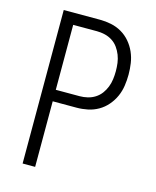

<svg xmlns="http://www.w3.org/2000/svg" viewBox="-111 -812 722 888"><g transform="rotate(15 250.0 -367.5)"><path d="M83 0V-735H257Q284 -735 310.5 -729.5Q337 -724 360.5 -710.5Q384 -697 402 -676Q420 -655 431 -630Q442 -605 446 -578Q450 -551 450 -524Q450 -497 446 -470Q442 -443 431 -418.5Q420 -394 402 -373Q384 -352 360.5 -338.5Q337 -325 310.5 -319.5Q284 -314 257 -314H143V0ZM143 -369H257Q276 -369 295 -373.5Q314 -378 330.5 -388.5Q347 -399 358.5 -414.5Q370 -430 377 -448Q384 -466 386.5 -485.5Q389 -505 389 -524Q389 -544 386.5 -563Q384 -582 377 -600Q370 -618 358.5 -634Q347 -650 330.5 -660.5Q314 -671 295 -675.5Q276 -680 257 -680H143Z"/></g></svg>

Font: Iosevka Light
Style: Regular
Weight: 300
Monospace: yes
Designer: Belleve Invis
Foundry: Belleve Invis
Version: Version 32.5.0; ttfautohint (v1.8.4)